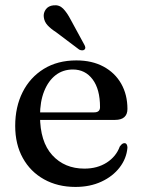

<svg xmlns="http://www.w3.org/2000/svg" viewBox="-20 -708 548 739"><path d="M470.5 -288.5Q470.5 -268 458.5 -257.2Q446.5 -246.5 423 -246.5H104.5V-275.5H342.5Q365 -275.5 365 -295.5Q365 -364.5 336.5 -402.5Q308 -440.5 260.5 -440.5Q222.5 -440.5 194.2 -418.8Q166 -397 150 -357Q134 -317 134 -262.5Q134 -162.5 181.2 -110.8Q228.5 -59 305 -59Q354.5 -59 390.8 -82.2Q427 -105.5 441 -144Q446.5 -151.5 450.5 -154.2Q454.5 -157 459 -157Q465 -157 467.8 -151.8Q470.5 -146.5 470.5 -139.5Q467 -98 440.5 -63.5Q414 -29 370.2 -8.8Q326.5 11.5 270.5 11.5Q202 11.5 149.5 -17.8Q97 -47 67.8 -99.8Q38.5 -152.5 38.5 -223.5Q38.5 -296.5 67 -353.2Q95.5 -410 148.5 -442.8Q201.5 -475.5 274 -475.5Q334 -475.5 378.2 -451.8Q422.5 -428 446.5 -385.8Q470.5 -343.5 470.5 -288.5ZM252 -632.5 304.5 -536Q307.5 -531 308.2 -526Q309 -521 305 -517Q301.5 -514 295.8 -514.2Q290 -514.5 285 -517L196 -584Q175 -597.5 162.8 -611Q150.5 -624.5 148.5 -642.5Q146.5 -658 156.2 -671.8Q166 -685.5 186 -687.5Q208 -690 223 -674.8Q238 -659.5 252 -632.5Z"/></svg>

Font: Fraunces 36pt
Style: Regular
Weight: 400
Version: Version 1.000;[b76b70a41]